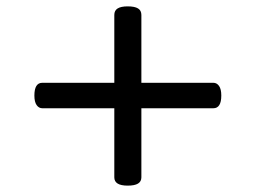

<svg xmlns="http://www.w3.org/2000/svg" viewBox="-20 -738 803 603"><path d="M381 -155Q360 -155 349.5 -161.5Q339 -168 339 -181V-691Q339 -705 349.5 -711.5Q360 -718 381 -718Q403 -718 413.5 -711.5Q424 -705 424 -691V-181Q424 -168 413.5 -161.5Q403 -155 381 -155ZM113 -398Q102 -398 95 -408Q88 -418 88 -438Q88 -478 113 -478H650Q661 -478 668 -468Q675 -458 675 -438Q675 -398 650 -398Z"/></svg>

Font: Playwrite ES Deco
Style: Regular
Weight: 400
Designer: Veronika Burian, José Scaglione
Foundry: TypeTogether
Version: Version 1.002